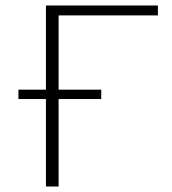

<svg xmlns="http://www.w3.org/2000/svg" viewBox="-20 -678 625 698"><path d="M554 -622H193V-352H348V-318H193V0H147V-318H47V-352H147V-658H554Z"/></svg>

Font: EauTestInfant Light
Style: Regular
Weight: 300
Designer: Christian Thalmann (Catharsis Fonts)
Version: Version 0.001;PS 000.001;hotconv 1.0.88;makeotf.lib2.5.64775